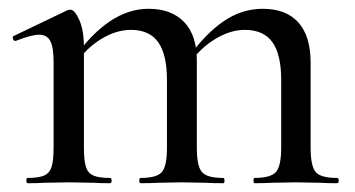

<svg xmlns="http://www.w3.org/2000/svg" viewBox="-20 -417 808 437"><path d="M559 -12Q596 -12 608 -25.5Q620 -39 620 -81V-235Q620 -293 600 -321Q580 -349 537 -349Q504 -349 469.5 -328Q435 -307 411 -272L407 -284Q448 -341 489.5 -369Q531 -397 578 -397Q631 -397 659 -366Q687 -335 687 -274V-81Q687 -39 698.5 -25.5Q710 -12 747 -12Q751 -12 751 -6Q751 0 747 0Q723 0 709 -1L653 -2L598 -1Q583 0 559 0Q557 0 557 -6Q557 -12 559 -12ZM300 -12Q337 -12 348.5 -25.5Q360 -39 360 -81V-235Q360 -293 340 -321Q320 -349 278 -349Q244 -349 210 -328Q176 -307 152 -272L148 -284Q228 -397 318 -397Q370 -397 399 -367Q428 -337 428 -279V-81Q428 -39 439.5 -25.5Q451 -12 488 -12Q491 -12 491 -6Q491 0 488 0Q464 0 449 -1L394 -2L339 -1Q324 0 300 0Q297 0 297 -6Q297 -12 300 -12ZM43 -12Q68 -12 80.5 -17.5Q93 -23 97.5 -37.5Q102 -52 102 -81V-276Q102 -309 94.5 -323.5Q87 -338 69 -338Q52 -338 16 -324H14Q11 -324 9.5 -329Q8 -334 11 -335L134 -394L140 -395Q150 -395 160.5 -371.5Q171 -348 171 -310V-81Q171 -52 175.5 -37.5Q180 -23 192.5 -17.5Q205 -12 231 -12Q234 -12 234 -6Q234 0 231 0Q207 0 192 -1L137 -2L81 -1Q67 0 43 0Q40 0 40 -6Q40 -12 43 -12Z"/></svg>

Font: Cormorant Infant Medium
Style: Regular
Weight: 500
Designer: Christian Thalmann (Catharsis Fonts)
Foundry: Catharsis Fonts
Version: Version 4.000